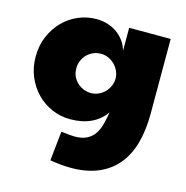

<svg xmlns="http://www.w3.org/2000/svg" viewBox="-108 -610 911 942"><g transform="rotate(15 347.5 -139.0)"><path d="M447.8 -83Q389.6 0 268.1 0Q219.7 0 175.8 -19Q131.8 -38.1 98.6 -72Q65.4 -106 45.9 -152.3Q26.4 -198.7 26.4 -253.4Q26.4 -310.5 46.6 -357.4Q66.9 -404.3 100.3 -438Q133.8 -471.7 177.2 -490Q220.7 -508.3 267.1 -508.3Q297.9 -508.3 325 -500Q352.1 -491.7 373.5 -476.3Q395 -460.9 410.4 -439.5Q425.8 -418 433.1 -391.6V-508.3H644V-127Q644 -44.9 625.7 21.2Q607.4 87.4 569.3 133.5Q531.2 179.7 472.7 204.6Q414.1 229.5 333.5 229.5Q310.1 229.5 283.7 227.1Q257.3 224.6 228 219.7L243.7 70.3Q292.5 76.2 312 76.2Q349.6 76.2 373.5 64Q397.5 51.8 412.1 30.5Q426.8 9.3 434.6 -19.8Q442.4 -48.8 447.8 -83ZM433.1 -253.9Q432.1 -273.4 423.6 -290.8Q415 -308.1 401.4 -321.3Q387.7 -334.5 370.1 -342Q352.5 -349.6 333.5 -349.6Q312 -349.6 293.7 -341.6Q275.4 -333.5 262.2 -319.8Q249 -306.2 241.5 -288.1Q233.9 -270 233.9 -250Q233.9 -226.1 242.9 -207.5Q252 -189 266.4 -176.3Q280.8 -163.6 298.6 -157Q316.4 -150.4 333.5 -150.4Q353.5 -150.4 371.3 -158.2Q389.2 -166 402.6 -179.2Q416 -192.4 424.1 -209.7Q432.1 -227.1 433.1 -246.1Z"/></g></svg>

Font: Paytone One
Style: Regular
Weight: 400
Designer: vernon adams
Foundry: vernon adams
Version: 1.000